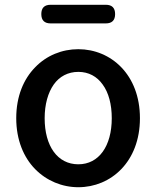

<svg xmlns="http://www.w3.org/2000/svg" viewBox="-20 -770 655 804"><path d="M127 -62C175 -13 240 14 308 14C444 14 566 -92 566 -275C566 -458 444 -564 308 -564C240 -564 175 -538 127 -488C79 -439 48 -367 48 -275C48 -184 79 -111 127 -62ZM410 -416C435 -382 448 -333 448 -275C448 -158 394 -82 308 -82C221 -82 167 -158 167 -275C167 -333 181 -382 205 -416C229 -450 265 -469 308 -469C351 -469 386 -450 410 -416ZM307 -750H192C166 -750 153 -737 153 -711C153 -685 166 -672 192 -672H307H423C449 -672 462 -685 462 -711C462 -737 449 -750 423 -750Z"/></svg>

Font: GenSenRounded2 TW M
Style: Regular
Weight: 500
Version: Version 2.100;PS 2.1;hotconv 16.6.51;makeotf.lib2.5.65220 DE